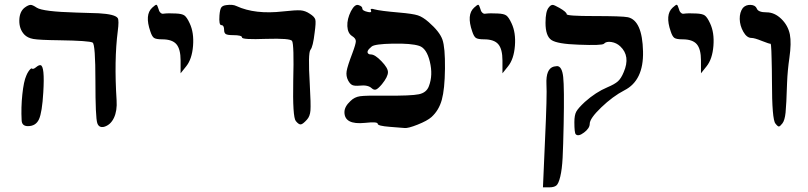

<svg xmlns="http://www.w3.org/2000/svg" viewBox="-20 -776 3474 825"><path d="M112 -755Q102 -755 87 -744Q64 -727 63 -689.5Q62 -652 84 -628Q98 -613 123.5 -608.5Q149 -604 235 -603Q364 -601 378 -593Q390 -586 390 -427Q390 -271 398 -247Q405 -226 427 -231Q455 -239 469.5 -269.5Q484 -300 481 -345Q470 -518 486 -642Q492 -688 486 -698Q475 -715 404 -719Q383 -720 308 -722Q164 -726 138 -743Q120 -755 112 -755ZM154 -496Q147 -497 136 -488Q122 -476 116 -482Q115 -483 111 -479.5Q107 -476 102 -468.5Q97 -461 93 -451Q82 -427 76 -370.5Q70 -314 73 -259Q74 -234 100 -234Q134 -234 147.5 -263.5Q161 -293 166 -379Q173 -493 154 -496Z M756 -516Q756 -565 738 -586Q720 -607 677 -607Q651 -607 642 -613Q633 -619 626 -641Q601 -713 634 -743Q648 -756 652 -755.5Q656 -755 661 -738Q663 -728 669 -722Q675 -716 681 -717Q702 -720 736 -718Q762 -717 772.5 -709.5Q783 -702 795 -676Q814 -636 809.5 -579Q805 -522 780 -491L756 -461Z M1251 -256Q1237 -273 1240 -430Q1244 -585 1235 -600Q1228 -612 1124 -609Q1020 -605 1020 -615Q1020 -625 981 -625Q958 -625 950.5 -629.5Q943 -634 943 -647Q943 -668 931 -668Q920 -668 923 -710Q925 -735 930.5 -743.5Q936 -752 952 -754Q980 -758 996 -750Q1076 -713 1197 -727Q1251 -733 1271.5 -731.5Q1292 -730 1311 -717Q1332 -704 1335 -691.5Q1338 -679 1332 -636Q1325 -575 1314 -562Q1303 -548 1311 -416Q1316 -327 1314 -301.5Q1312 -276 1299 -262Q1282 -243 1273 -241.5Q1264 -240 1251 -256Z M1655 -231Q1603 -235 1603 -244Q1603 -254 1548 -248Q1460 -239 1460 -294Q1460 -318 1486 -342Q1503 -359 1527 -362.5Q1551 -366 1637 -365Q1747 -364 1780 -371Q1813 -378 1823 -406Q1841 -453 1827 -511Q1813 -569 1781 -579Q1747 -590 1668.5 -588.5Q1590 -587 1577 -576Q1551 -555 1563 -545Q1566 -542 1574 -542Q1591 -542 1619 -513Q1647 -484 1647 -466Q1647 -446 1621 -414Q1605 -395 1596 -391.5Q1587 -388 1577 -397Q1561 -412 1525 -408Q1504 -406 1494 -410.5Q1484 -415 1476 -430Q1466 -449 1469.5 -470.5Q1473 -492 1494 -547Q1509 -587 1509 -599Q1509 -611 1493 -621Q1474 -633 1472.5 -663.5Q1471 -694 1488 -728Q1505 -760 1521 -754Q1537 -749 1537 -739Q1537 -730 1559 -725Q1575 -721 1575 -727Q1575 -729 1574 -731Q1570 -738 1578 -738Q1582 -738 1588 -736Q1614 -729 1696 -722Q1754 -717 1775.5 -710Q1797 -703 1822 -681Q1869 -640 1881 -606Q1893 -572 1892 -481Q1891 -393 1878.5 -347.5Q1866 -302 1834 -273Q1816 -257 1774.5 -240.5Q1733 -224 1718 -226Q1711 -227 1655 -231Z M2139 -516Q2139 -565 2121 -586Q2103 -607 2060 -607Q2034 -607 2025 -613Q2016 -619 2009 -641Q1984 -713 2017 -743Q2031 -756 2035 -755.5Q2039 -755 2044 -738Q2046 -728 2052 -722Q2058 -716 2064 -717Q2085 -720 2119 -718Q2145 -717 2155.5 -709.5Q2166 -702 2178 -676Q2197 -636 2192.5 -579Q2188 -522 2163 -491L2139 -461Z M2355 -755Q2346 -755 2338 -744Q2324 -728 2324 -678Q2324 -621 2349.5 -604Q2375 -587 2466 -584Q2567 -580 2575 -588Q2585 -599 2607 -595.5Q2629 -592 2645 -577Q2690 -535 2660 -466Q2649 -439 2635 -426.5Q2621 -414 2590 -401Q2540 -380 2493 -338Q2464 -311 2456 -296Q2448 -281 2448 -251Q2448 -205 2454 -199Q2465 -188 2489.5 -206.5Q2514 -225 2514 -244Q2514 -267 2563.5 -314.5Q2613 -362 2663 -388Q2746 -430 2743 -555Q2740 -688 2678 -702Q2653 -707 2533 -707Q2415 -707 2415 -715Q2415 -724 2384 -742Q2361 -755 2355 -755ZM2374 -492Q2370 -492 2360 -490Q2325 -481 2328 -414Q2331 -370 2322 -177L2313 29H2340Q2360 29 2370 21.5Q2380 14 2387.5 -17.5Q2395 -49 2397.5 -97.5Q2400 -146 2402 -243Q2405 -399 2400 -445Q2395 -491 2374 -492Z M2992 -516Q2992 -565 2974 -586Q2956 -607 2913 -607Q2887 -607 2878 -613Q2869 -619 2862 -641Q2837 -713 2870 -743Q2884 -756 2888 -755.5Q2892 -755 2897 -738Q2899 -728 2905 -722Q2911 -716 2917 -717Q2938 -720 2972 -718Q2998 -717 3008.5 -709.5Q3019 -702 3031 -676Q3050 -636 3045.5 -579Q3041 -522 3016 -491L2992 -461Z M3312 -245Q3297 -262 3297 -427Q3297 -453 3296.5 -478Q3296 -503 3295.5 -522.5Q3295 -542 3294.5 -557Q3294 -572 3293 -580Q3292 -588 3291 -588Q3287 -587 3254 -600Q3222 -613 3209 -613Q3189 -613 3174 -639.5Q3159 -666 3158.5 -694.5Q3158 -723 3172 -742Q3185 -756 3205.5 -755Q3226 -754 3232 -739Q3238 -723 3274 -723Q3308 -723 3337 -695Q3366 -667 3374 -628Q3381 -591 3372 -528Q3364 -473 3362 -421Q3359 -325 3355.5 -292Q3352 -259 3342 -246Q3332 -233 3327 -232.5Q3322 -232 3312 -245Z"/></svg>

Font: Daniel
Style: Regular
Weight: 400
Version: Version 1.1